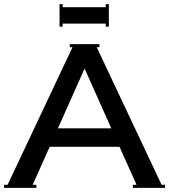

<svg xmlns="http://www.w3.org/2000/svg" viewBox="-20 -915 824 935"><path d="M495 -895H510V-785H495V-800H285V-785H270V-895H285V-880H495ZM0 0V-15H17L333 -685H320V-700H464V-685H451L767 -15H784V0H627V-15H645L562 -200H222L139 -15H157V0ZM392 -581 262 -290H522Z"/></svg>

Font: Copperplate CC
Style: Regular
Weight: 400
Designer: indestructible type*
Foundry: Cowboy Collective
Version: Version 1.000